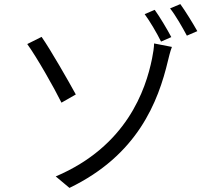

<svg xmlns="http://www.w3.org/2000/svg" viewBox="-20 -871 1040 937"><path d="M252 -10 319 46C651 -114 752 -373 800 -576C803 -588 810 -619 819 -642L732 -659C732 -642 727 -608 722 -585C691 -432 598 -157 252 -10ZM113 -656C160 -591 244 -443 280 -370L350 -410C315 -474 227 -628 183 -691L113 -656ZM735 -823 686 -802C711 -768 746 -709 766 -668L816 -690C796 -728 759 -790 735 -823ZM860 -851 810 -830C837 -796 870 -738 892 -697L943 -719C921 -758 884 -818 860 -851Z"/></svg>

Font: Genne Gothic Normal
Style: Regular
Weight: 350
Designer: Ryoko NISHIZUKA (kana & ideographs); Paul D. Hunt (Latin, Greek & Cyrillic); Wenlong ZHANG (bopomofo); Sandoll Communica
Foundry: Adobe Systems Incorporated
Version: Version 1.004;PS 1.004;hotconv 16.6.51;makeotf.lib2.5.65220